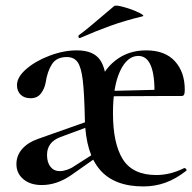

<svg xmlns="http://www.w3.org/2000/svg" viewBox="-20 -658 690 690"><path d="M285 -228Q283 -323 277.5 -369.5Q272 -416 259 -434.5Q246 -453 220 -453Q183 -453 166.5 -427Q150 -401 144 -361Q140 -339 127 -322Q114 -305 90 -305Q67 -305 54 -318Q41 -331 41 -352Q41 -381 74.5 -410Q108 -439 158.5 -458Q209 -477 256 -477Q315 -477 339 -443.5Q363 -410 363 -337L386 -251Q386 -142 421.5 -85.5Q457 -29 542 -29Q592 -29 642 -54H643Q646 -54 649 -50.5Q652 -47 649 -44Q612 -15 574.5 -1.5Q537 12 495 12Q391 12 339.5 -47.5Q288 -107 285 -228ZM365 -331 572 -336V-313L366 -312ZM505 -477Q573 -477 608.5 -438Q644 -399 644 -336Q644 -323 641.5 -318Q639 -313 633 -313H535Q539 -457 477 -457Q437 -457 411.5 -402.5Q386 -348 386 -251L330 -342Q348 -404 394.5 -440.5Q441 -477 505 -477ZM39 -68Q39 -99 59.5 -122.5Q80 -146 117 -159L318 -230L320 -211L196 -165Q149 -147 149 -101Q149 -74 161.5 -58.5Q174 -43 195 -43Q207 -43 221.5 -48Q236 -53 247 -61L327 -112L329 -94L235 -28Q184 7 130 7Q89 7 64 -14Q39 -35 39 -68ZM267 -521Q263 -521 262 -525.5Q261 -530 264 -532Q293 -553 345 -598Q375 -624 390 -636Q395 -641 425.5 -632.5Q456 -624 479.5 -612.5Q503 -601 491 -599Q429 -584 377.5 -565.5Q326 -547 269 -522Z"/></svg>

Font: Cormorant Unicase
Style: Bold
Weight: 700
Designer: Christian Thalmann (Catharsis Fonts)
Foundry: Catharsis Fonts
Version: Version 4.000